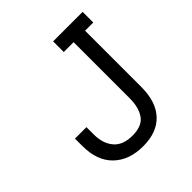

<svg xmlns="http://www.w3.org/2000/svg" viewBox="-191 -840 994 994"><g transform="rotate(-45 306.0 -343.0)"><path d="M295 14Q193 14 133 -44Q73 -102 73 -210V-264H157V-210Q157 -144 191 -104Q225 -64 295 -64Q365 -64 393 -104Q421 -144 421 -210V-622H349V-700H565V-622H505V-210Q505 -102 451 -44Q397 14 295 14Z"/></g></svg>

Font: Space Mono
Style: Regular
Weight: 400
Monospace: yes
Designer: Colophon Foundry + Benjamin Critton
Foundry: Colophon Foundry & Benjamin Critton
Version: Version 1.003; ttfautohint (v1.8.4.7-5d5b)